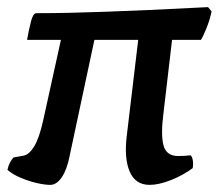

<svg xmlns="http://www.w3.org/2000/svg" viewBox="-20 -519 614 539"><path d="M121 0Q106 0 84 -5Q62 -10 39 -19.5Q16 -29 1 -42Q3 -53 8 -62.5Q13 -72 18 -77L46 -82Q62 -85 76 -108Q90 -131 101 -180L151 -407H56Q61 -436 67 -459Q73 -482 82 -482Q127 -482 173.5 -483Q220 -484 275 -486Q330 -488 400 -491Q470 -494 564 -499L574 -487Q569 -463 559.5 -439.5Q550 -416 544 -407H463L439 -202Q431 -141 439 -111Q447 -81 480 -81Q489 -81 497 -81.5Q505 -82 515 -83Q519 -80 521 -70.5Q523 -61 521 -47Q494 -27 460 -13.5Q426 0 400 0Q360 0 344 -37.5Q328 -75 336 -139L368 -407H245L175 -79Q168 -43 153.5 -21.5Q139 0 121 0Z"/></svg>

Font: Texturina
Style: Bold Italic
Weight: 700
Italic angle: -11°
Designer: Guillermo Torres Carreño
Foundry: Omnibus-Type
Version: Version 1.002; ttfautohint (v1.8.3)